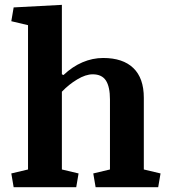

<svg xmlns="http://www.w3.org/2000/svg" viewBox="-20 -783 713 803"><path d="M27.3 -57.6 97.2 -74.2V-677.7L27.3 -694.3L37.1 -752L238.8 -762.7V-472.2L245.6 -469.2Q282.7 -504.4 325 -522.5Q367.2 -540.5 411.6 -540.5Q494.1 -540.5 537.8 -498.3Q581.5 -456.1 581.5 -374V-74.2L651.4 -57.6L641.6 0H379.9L370.1 -57.6L439.9 -74.2V-366.7Q439.9 -419.9 423.1 -446Q406.2 -472.2 367.7 -472.2Q338.4 -472.2 303 -450.9Q267.6 -429.7 238.8 -399.4V-74.2L308.6 -57.6L298.8 0H37.1Z"/></svg>

Font: Noticia Text
Style: Bold
Weight: 700
Designer: JM Sole
Foundry: JM Sole
Version: Version 1.003